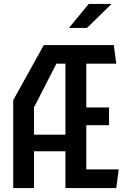

<svg xmlns="http://www.w3.org/2000/svg" viewBox="-20 -960 660 980"><path d="M314 0H573.5L586 -95.5H420.5V-321H536.5V-411.5H420.5V-635H573.5L561 -730H203.5L47.5 -448.5V0H153.5V-188H314ZM153.5 -272.5V-412L268 -635H314V-272.5ZM332 -817.5 433 -940H549.5L424 -817.5Z"/></svg>

Font: Monaspace Krypton Medium
Style: Regular
Weight: 500
Designer: Riley Cran & the Lettermatic Team
Foundry: Lettermatic
Version: Version 1.101 (Monaspace Krypton)